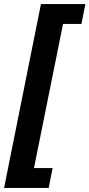

<svg xmlns="http://www.w3.org/2000/svg" viewBox="-25 -780 437 938"><path d="M213 138 232 41H141L283 -663H373L392 -760H175L-5 138Z"/></svg>

Font: LVC Sans
Style: Bold Italic
Weight: 700
Italic angle: -11.31°
Designer: Mike Abbink, Paul van der Laan, Pieter van Rosmalen
Foundry: Bold Monday
Version: Version 3.0